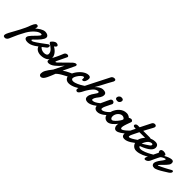

<svg xmlns="http://www.w3.org/2000/svg" viewBox="100 -1930 3504 3504"><g transform="rotate(45 1851.5 -178.0)"><path d="M567.4 -229.5Q574.2 -233.4 580.1 -235.8Q585.9 -238.3 591.3 -238.3Q602.1 -238.3 607.4 -230.2Q612.8 -222.2 612.8 -210.4Q612.8 -197.8 606.2 -184.6Q599.6 -171.4 586.4 -162.6Q534.2 -123.5 493.2 -91.3Q452.1 -59.1 415.8 -35.9Q379.4 -12.7 344.7 0Q310.1 12.7 270.5 12.7Q233.4 12.7 213.1 -1Q192.9 -14.6 192.9 -38.6Q192.9 -40.5 192.9 -42.2Q192.9 -43.9 193.4 -46.4Q195.3 -61 208.5 -80.1Q221.7 -99.1 240.2 -119.6Q258.8 -140.1 279.8 -161.1Q300.8 -182.1 318.6 -200.9Q336.4 -219.7 348.1 -235.4Q359.9 -251 359.9 -260.7Q359.9 -266.6 355 -270Q350.1 -273.4 338.9 -273.4Q319.3 -273.4 298.6 -264.9Q277.8 -256.3 257.6 -241.9Q237.3 -227.5 218 -209Q198.7 -190.4 181.9 -170.4Q165 -150.4 151.1 -130.1Q137.2 -109.9 127.4 -92.8Q124.5 -87.4 119.1 -77.6Q113.8 -67.9 107.4 -55.7Q101.1 -43.5 94 -30.5Q86.9 -17.6 81.1 -6.1Q75.2 5.4 70.6 14.4Q65.9 23.4 64 26.9Q61.5 31.2 55.9 43.5Q50.3 55.7 43 72Q35.6 88.4 27.6 106.4Q19.5 124.5 12.5 140.6Q5.4 156.7 0 168.9Q-5.4 181.2 -6.8 185.5Q-11.7 198.2 -18.3 209.5Q-24.9 220.7 -33.4 229.2Q-42 237.8 -53 242.9Q-64 248 -77.6 248Q-95.2 248 -106.7 241Q-118.2 233.9 -118.2 213.9Q-118.2 204.1 -115.2 193.8Q-112.3 183.6 -107.9 173.6Q-103.5 163.6 -98.9 154.1Q-94.2 144.5 -90.3 135.7Q-64 86.9 -36.6 37.8Q-9.3 -11.2 15.9 -59.3Q41 -107.4 62.5 -153.8Q84 -200.2 98.1 -242.7Q102.1 -251.5 108.9 -267.6Q115.7 -283.7 124.5 -299.3Q133.3 -314.9 144.3 -326.4Q155.3 -337.9 168 -337.9Q187.5 -337.9 196.3 -330.3Q205.1 -322.8 205.1 -308.1Q205.1 -305.2 204.1 -298.8Q203.1 -292.5 201.7 -285.4Q200.2 -278.3 198.5 -272Q196.8 -265.6 195.3 -262.7Q213.4 -279.3 234.4 -295.7Q255.4 -312 277.8 -325.2Q300.3 -338.4 323.7 -346.7Q347.2 -355 370.6 -355Q386.7 -355 402.6 -351.1Q418.5 -347.2 430.9 -339.6Q443.4 -332 451.2 -320.6Q459 -309.1 459 -293.9Q459 -273.9 447 -251.2Q435.1 -228.5 417 -205.6Q398.9 -182.6 377.9 -160.9Q356.9 -139.2 338.6 -121.3Q320.3 -103.5 307.9 -91.1Q295.4 -78.6 294.9 -74.2Q294.9 -68.4 299.3 -64.7Q303.7 -61 314 -61Q322.3 -61 338.4 -68.8Q354.5 -76.7 383.5 -95.9Q412.6 -115.2 457.3 -147.7Q502 -180.2 567.4 -229.5Z M669.4 -274.9Q699.2 -259.3 722.7 -239.3Q746.1 -219.2 762.5 -197Q778.8 -174.8 787.4 -151.9Q795.9 -128.9 795.9 -106.9Q795.9 -79.1 780 -56.9Q764.2 -34.7 738.5 -19.3Q712.9 -3.9 679.9 4.2Q647 12.2 613.3 12.2Q587.9 12.2 564 6.6Q540 1 520.3 -10.7Q500.5 -22.5 486.3 -40.8Q472.2 -59.1 466.3 -84.5Q465.3 -88.4 465.3 -90.8Q465.3 -104 474.6 -113.5Q483.9 -123 495.1 -123Q500.5 -123 507.1 -121.1Q513.7 -119.1 517.1 -112.3Q523.4 -100.6 534.9 -91.3Q546.4 -82 560.5 -75.4Q574.7 -68.8 590.6 -65.2Q606.4 -61.5 621.6 -61.5Q637.2 -61.5 651.6 -64.5Q666 -67.4 677 -73.7Q688 -80.1 694.3 -89.8Q700.7 -99.6 700.7 -113.8Q700.7 -138.7 689.5 -159.7Q678.2 -180.7 660.4 -198.5Q642.6 -216.3 619.9 -231.7Q597.2 -247.1 574.7 -261.2Q572.3 -262.7 567.4 -269.8Q562.5 -276.9 562.5 -284.2Q562.5 -290 565.4 -293.5Q573.2 -303.7 583.5 -314.5Q593.8 -325.2 605.5 -334.2Q617.2 -343.3 630.9 -348.9Q644.5 -354.5 659.2 -354.5Q669.9 -354.5 679.2 -351.6Q688.5 -348.6 694.8 -344Q701.2 -339.4 704.8 -333.7Q708.5 -328.1 708.5 -323.2Q708.5 -316.4 705.1 -310.1Q701.7 -303.7 696 -297.9Q690.4 -292 683.3 -286.1Q676.3 -280.3 669.4 -274.9Z M1122.6 -309.6Q1136.2 -320.3 1145.8 -325.9Q1155.3 -331.5 1162.1 -334.2Q1168.9 -336.9 1174.6 -337.4Q1180.2 -337.9 1186 -337.9Q1196.3 -337.9 1200.7 -330.3Q1205.1 -322.8 1205.1 -314.5Q1205.1 -307.6 1202.6 -301.8L1093.3 -73.7Q1116.7 -91.3 1147.2 -108.2Q1177.7 -125 1205.8 -138.4Q1233.9 -151.9 1254.2 -160.2Q1274.4 -168.5 1277.3 -168.5Q1289.6 -168.5 1298.8 -159.2Q1308.1 -149.9 1308.1 -135.7Q1308.1 -123 1298.6 -108.9Q1289.1 -94.7 1265.1 -81.5Q1231 -62.5 1205.6 -49.1Q1180.2 -35.6 1160.6 -24.9Q1141.1 -14.2 1126 -5.4Q1110.8 3.4 1097.4 12.7Q1084 22 1071 32.5Q1058.1 43 1043 57.1Q1031.7 86.4 1020.8 113.3Q1009.8 140.1 1000.7 160.6Q991.7 181.2 985.8 193.8Q980 206.5 979.5 207.5Q939.9 289.6 892.6 289.6Q873 289.6 860.8 276.6Q848.6 263.7 848.6 241.7Q848.6 221.2 853.8 200.9Q858.9 180.7 871.8 156.2Q884.8 131.8 906 101.8Q927.2 71.8 959.5 31.2L1057.1 -166.5Q983.9 -79.6 924.3 -33.7Q864.7 12.2 813 12.2Q796.4 12.2 784.7 4.6Q772.9 -2.9 772.9 -20.5Q772.9 -44.9 784.7 -75.7Q791.5 -92.3 798.3 -106.2Q805.2 -120.1 812.5 -134Q819.8 -147.9 827.9 -164.1Q835.9 -180.2 845.5 -200.4Q855 -220.7 866.5 -247.3Q877.9 -273.9 892.1 -309.6Q901.9 -328.6 917.5 -337.2Q933.1 -345.7 947.8 -345.7Q962.9 -345.7 973.4 -338.6Q983.9 -331.5 983.9 -319.8Q983.9 -314 981.9 -309.6L892.6 -123.5Q885.7 -109.4 885.7 -101.1Q885.7 -93.8 891.6 -93.8Q897 -93.8 905.3 -99.1Q913.6 -104.5 920.9 -111.3Z M1540.5 -310.1Q1540.5 -294.9 1537.1 -276.6Q1533.7 -258.3 1525.9 -242.2Q1518.1 -226.1 1505.9 -215.3Q1493.7 -204.6 1475.6 -204.6Q1465.8 -204.6 1463.1 -207.5Q1460.4 -210.4 1460.4 -217.8Q1460.4 -222.2 1460.7 -230.7Q1460.9 -239.3 1460.9 -247.1Q1460.9 -255.9 1458.5 -262Q1456.1 -268.1 1446.3 -268.1Q1435.1 -268.1 1421.1 -259.5Q1407.2 -251 1393.3 -237.3Q1379.4 -223.6 1366.2 -206.3Q1353 -189 1342.5 -171.1Q1332 -153.3 1325.9 -136.7Q1319.8 -120.1 1319.8 -108.4Q1319.8 -91.3 1331.8 -81.5Q1343.8 -71.8 1364.3 -71.8Q1386.2 -71.8 1411.1 -79.1Q1436 -86.4 1460.7 -97.7Q1485.4 -108.9 1508.3 -122.1Q1531.2 -135.3 1550 -147.2Q1568.8 -159.2 1581.5 -167.7Q1594.2 -176.3 1598.1 -178.2Q1606 -182.1 1612.8 -182.1Q1618.7 -182.1 1622.8 -179.4Q1627 -176.8 1629.4 -173.1Q1631.8 -169.4 1632.8 -165.3Q1633.8 -161.1 1633.8 -158.2Q1633.8 -153.8 1632.8 -147.7Q1631.8 -141.6 1625.5 -133.8Q1623 -130.9 1609.6 -118.9Q1596.2 -106.9 1575 -90.8Q1553.7 -74.7 1526.1 -56.4Q1498.5 -38.1 1467 -22.9Q1435.5 -7.8 1401.9 2.2Q1368.2 12.2 1335.4 12.2Q1310.5 12.2 1291.3 4.4Q1272 -3.4 1258.8 -16.8Q1245.6 -30.3 1238.8 -48.3Q1231.9 -66.4 1231.9 -86.4Q1231.9 -108.4 1242.2 -137Q1252.4 -165.5 1270.5 -195.3Q1288.6 -225.1 1313 -253.9Q1337.4 -282.7 1366 -305.2Q1394.5 -327.6 1425.5 -341.3Q1456.5 -355 1488.3 -355Q1499 -355 1508.5 -352.5Q1518.1 -350.1 1525.1 -345Q1532.2 -339.8 1536.4 -331.1Q1540.5 -322.3 1540.5 -310.1Z M1533.2 -77.1Q1544.9 -102.1 1560.1 -132.6Q1575.2 -163.1 1590.6 -193.1Q1606 -223.1 1619.6 -250.2Q1633.3 -277.3 1642.6 -296.4L1803.7 -613.3Q1806.6 -619.6 1812.7 -625.5Q1818.8 -631.3 1826.7 -636Q1834.5 -640.6 1843.3 -643.3Q1852.1 -646 1860.8 -646Q1882.3 -646 1890.6 -637.9Q1898.9 -629.9 1898.9 -618.2Q1898.9 -607.4 1893.6 -595.5Q1888.2 -583.5 1881.3 -573.2Q1859.9 -536.6 1840.1 -499.3Q1820.3 -461.9 1800.5 -424.1Q1780.8 -386.2 1760.7 -348.9Q1740.7 -311.5 1718.8 -274.9Q1732.4 -288.1 1747.8 -302.2Q1763.2 -316.4 1781.2 -328.1Q1799.3 -339.8 1820.8 -347.4Q1842.3 -355 1868.7 -355Q1884.3 -355 1898.4 -352.1Q1912.6 -349.1 1923.3 -342.5Q1934.1 -335.9 1940.4 -324.5Q1946.8 -313 1946.8 -296.4Q1946.8 -274.4 1940.2 -256.1Q1933.6 -237.8 1923.3 -221.4Q1913.1 -205.1 1900.9 -190.2Q1888.7 -175.3 1877.7 -159.9Q1866.7 -144.5 1858.6 -127.9Q1850.6 -111.3 1848.6 -91.8Q1848.6 -90.8 1848.4 -89.8Q1848.1 -88.9 1848.1 -87.9Q1848.1 -78.1 1854.7 -75.7Q1861.3 -73.2 1871.6 -73.2Q1884.8 -73.2 1899.9 -78.4Q1915 -83.5 1930.4 -92Q1945.8 -100.6 1961.2 -111.3Q1976.6 -122.1 1990.5 -133.3Q2004.4 -144.5 2016.1 -155Q2027.8 -165.5 2036.1 -173.3Q2040.5 -177.2 2045.4 -179.2Q2050.3 -181.2 2054.7 -181.2Q2063.5 -181.2 2069.6 -174.6Q2075.7 -168 2075.7 -156.7Q2075.7 -146.5 2068.6 -133.3Q2061.5 -120.1 2044.4 -106.9Q2017.6 -83.5 1989.7 -62Q1961.9 -40.5 1933.6 -23.9Q1905.3 -7.3 1877.2 2.4Q1849.1 12.2 1822.3 12.2Q1787.6 12.2 1766.6 -3.7Q1745.6 -19.5 1745.6 -53.7Q1745.6 -78.6 1754.2 -100.8Q1762.7 -123 1775.1 -143.8Q1787.6 -164.6 1801.8 -183.8Q1815.9 -203.1 1826.7 -221.7Q1832.5 -230 1835.7 -237.1Q1838.9 -244.1 1838.9 -252.4Q1838.9 -259.8 1835 -264.4Q1831.1 -269 1822.8 -269Q1793.9 -269 1769.5 -254.9Q1745.1 -240.7 1724.6 -218.8Q1704.1 -196.8 1686.5 -170.7Q1668.9 -144.5 1653.8 -120.6Q1647 -109.9 1639.9 -95.9Q1632.8 -82 1625.2 -67.4Q1617.7 -52.7 1609.4 -38.3Q1601.1 -23.9 1592 -12.7Q1583 -1.5 1573 5.4Q1563 12.2 1552.2 12.2Q1535.2 12.2 1525.9 2.2Q1516.6 -7.8 1516.6 -22.9Q1516.6 -34.2 1520.5 -46.6Q1524.4 -59.1 1533.2 -77.1Z M2136.2 -422.4Q2136.2 -433.6 2140.4 -445.6Q2144.5 -457.5 2152.8 -467.3Q2161.1 -477.1 2173.6 -483.4Q2186 -489.7 2203.1 -489.7Q2231.4 -489.7 2242.7 -478.8Q2253.9 -467.8 2253.9 -451.2Q2253.9 -441.9 2250.2 -430.7Q2246.6 -419.4 2239.3 -409.9Q2231.9 -400.4 2220.2 -394Q2208.5 -387.7 2192.4 -387.7Q2162.1 -387.7 2149.9 -397.2Q2137.7 -406.7 2136.2 -422.4ZM2082.5 -312.5Q2090.8 -326.2 2101.6 -332Q2112.3 -337.9 2123.5 -337.9Q2142.1 -337.9 2155.5 -325.9Q2168.9 -314 2168.9 -295.4Q2168.5 -291 2167.7 -286.6Q2167 -282.2 2164.6 -277.8Q2157.7 -265.1 2153.3 -256.3Q2148.9 -247.6 2145.3 -240Q2141.6 -232.4 2138.2 -225.1Q2134.8 -217.8 2129.9 -207.5Q2124 -195.3 2116.7 -180.9Q2109.4 -166.5 2102.8 -151.4Q2096.2 -136.2 2091.6 -121.6Q2086.9 -106.9 2086.9 -94.7Q2086.9 -81.5 2093.5 -77.4Q2100.1 -73.2 2112.3 -73.2Q2126 -73.2 2140.9 -79.1Q2155.8 -85 2170.9 -94.2Q2186 -103.5 2200.7 -115.5Q2215.3 -127.4 2228.3 -139.6Q2241.2 -151.9 2252.2 -163.1Q2263.2 -174.3 2270.5 -183.1Q2280.3 -192.4 2290 -192.4Q2298.8 -192.4 2304.4 -184.6Q2310.1 -176.8 2310.1 -164.6Q2310.1 -153.3 2304.4 -140.6Q2298.8 -127.9 2286.1 -116.7Q2261.2 -91.3 2235.4 -68.1Q2209.5 -44.9 2182.4 -27.1Q2155.3 -9.3 2127.9 1.5Q2100.6 12.2 2072.8 12.2Q2033.2 12.2 2010.5 -8.1Q1987.8 -28.3 1987.8 -71.3Q1987.8 -93.8 1994.1 -115.2Q2000.5 -136.7 2009.3 -157Q2018.1 -177.2 2027.8 -196Q2037.6 -214.8 2044.4 -231.9Q2046.9 -238.3 2053 -251.5Q2059.1 -264.6 2065.9 -278.3Q2073.7 -294.4 2082.5 -312.5Z M2445.8 -266.6Q2422.9 -266.6 2401.4 -254.9Q2379.9 -243.2 2363.3 -224.1Q2346.7 -205.1 2336.9 -181.4Q2327.1 -157.7 2327.1 -133.8Q2327.1 -124 2328.4 -113.5Q2329.6 -103 2334 -94.2Q2338.4 -85.4 2346.4 -79.6Q2354.5 -73.7 2368.2 -73.7Q2378.9 -73.7 2393.3 -83.3Q2407.7 -92.8 2423.1 -107.7Q2438.5 -122.6 2453.1 -140.4Q2467.8 -158.2 2479.5 -175.3Q2491.2 -192.4 2498.5 -206.1Q2505.9 -219.7 2505.9 -226.1Q2505.9 -235.4 2499.5 -242.9Q2493.2 -250.5 2483.9 -255.9Q2474.6 -261.2 2464.1 -263.9Q2453.6 -266.6 2445.8 -266.6ZM2784.2 -140.6Q2775.4 -132.3 2760.7 -117.7Q2746.1 -103 2727.3 -85.9Q2708.5 -68.8 2687.3 -51.5Q2666 -34.2 2643.8 -20Q2621.6 -5.9 2600.1 3.2Q2578.6 12.2 2559.6 12.2Q2542.5 12.2 2530.3 4.9Q2518.1 -2.4 2510 -14.2Q2502 -25.9 2498 -40.8Q2494.1 -55.7 2494.1 -71.3Q2494.1 -81.5 2495.6 -91.6Q2497.1 -101.6 2500.5 -110.4Q2485.4 -89.8 2466.1 -68.1Q2446.8 -46.4 2424.6 -28.6Q2402.3 -10.7 2378.2 0.7Q2354 12.2 2329.1 12.2Q2316.4 12.2 2299.6 7.1Q2282.7 2 2267.6 -9.8Q2252.4 -21.5 2242.2 -40Q2231.9 -58.6 2231.9 -85.4Q2231.9 -105.5 2238 -133.3Q2244.1 -161.1 2256.6 -191.2Q2269 -221.2 2288.3 -250.5Q2307.6 -279.8 2334 -303Q2360.4 -326.2 2394 -340.6Q2427.7 -355 2469.2 -355Q2490.7 -355 2506.8 -349.6Q2522.9 -344.2 2534.2 -337.9Q2546.9 -330.1 2556.6 -320.8Q2564.9 -325.2 2573.7 -329.1Q2581.1 -332.5 2589.1 -335.2Q2597.2 -337.9 2603 -337.9Q2621.6 -337.9 2633.3 -327.6Q2645 -317.4 2645 -305.2Q2645 -301.8 2644.5 -299.8Q2642.1 -290.5 2637 -276.4Q2631.8 -262.2 2625.5 -244.9Q2619.1 -227.5 2612.5 -208.7Q2606 -189.9 2600.6 -171.9Q2595.2 -153.8 2591.8 -137.9Q2588.4 -122.1 2588.4 -110.8Q2588.4 -96.2 2593.3 -86.7Q2598.1 -77.1 2609.9 -77.1Q2617.2 -77.1 2627.2 -81.8Q2637.2 -86.4 2648.9 -94.2Q2660.6 -102.1 2673.1 -112.1Q2685.5 -122.1 2697.3 -132.3Q2724.6 -156.7 2755.4 -188Q2763.2 -194.3 2770.5 -194.3Q2780.3 -194.3 2786.9 -184.8Q2793.5 -175.3 2793.5 -163.6Q2793.5 -149.9 2784.2 -140.6Z M2878.9 -271.5Q2860.8 -236.3 2844.7 -202.9Q2828.6 -169.4 2814.5 -141.1Q2808.6 -129.4 2803 -114Q2797.4 -98.6 2797.4 -86.9Q2797.4 -80.1 2800.5 -76.2Q2803.7 -72.3 2811 -72.3Q2821.3 -72.3 2836.9 -78.4Q2852.5 -84.5 2870.6 -94.5Q2888.7 -104.5 2908.7 -117.4Q2928.7 -130.4 2948 -144.3Q2967.3 -158.2 2984.9 -172.1Q3002.4 -186 3016.1 -197.8Q3023.9 -203.1 3030.8 -203.1Q3039.1 -203.1 3044.4 -195.8Q3049.8 -188.5 3049.8 -177.2Q3049.8 -166 3044.4 -154.3Q3039.1 -142.6 3024.9 -131.3Q2993.2 -102.5 2960.7 -76.7Q2928.2 -50.8 2896.2 -31Q2864.3 -11.2 2833 0.5Q2801.8 12.2 2772.5 12.2Q2752.9 12.2 2739.7 7.1Q2726.6 2 2718.5 -7.1Q2710.4 -16.1 2707 -28.1Q2703.6 -40 2703.6 -53.7Q2703.6 -78.1 2711.9 -104.5Q2720.2 -130.9 2730.5 -151.9Q2745.1 -182.1 2759.5 -211.9Q2773.9 -241.7 2787.6 -269H2766.6Q2739.3 -269 2729 -277.8Q2718.8 -286.6 2718.8 -297.9Q2718.8 -302.7 2721.9 -309.8Q2725.1 -316.9 2731.2 -323Q2737.3 -329.1 2746.1 -333.5Q2754.9 -337.9 2766.1 -337.9H2818.8L2921.9 -542.5Q2931.6 -561 2946 -569.1Q2960.4 -577.1 2976.1 -577.1Q2990.7 -577.1 3002.9 -569.3Q3015.1 -561.5 3015.1 -543.5Q3015.1 -534.2 3011 -524.7Q3006.8 -515.1 3000 -502.4Q2995.6 -494.1 2989.3 -482.7Q2982.9 -471.2 2975.8 -458.3Q2968.8 -445.3 2961.2 -431.2Q2953.6 -417 2946.3 -403.8Q2929.7 -372.6 2911.1 -337.9H3070.3Q3082 -337.9 3091.8 -336.7Q3101.6 -335.4 3108.6 -331.8Q3115.7 -328.1 3119.6 -321.8Q3123.5 -315.4 3123.5 -304.7Q3123.5 -299.3 3121.8 -293.9Q3120.1 -288.6 3115.5 -284.2Q3110.8 -279.8 3102.8 -276.9Q3094.7 -273.9 3082 -272.9Z M3192.9 -288.1Q3190.4 -288.6 3188.5 -288.6Q3186.5 -288.6 3184.1 -288.6Q3165.5 -288.6 3149.4 -281.2Q3133.3 -273.9 3119.9 -262Q3106.4 -250 3095.9 -234.9Q3085.4 -219.7 3077.1 -204.8Q3068.8 -189.9 3063.2 -176.3Q3057.6 -162.6 3054.7 -153.3Q3071.8 -162.1 3090.1 -173.3Q3108.4 -184.6 3124.5 -194.8Q3140.6 -205.1 3152.6 -213.4Q3164.6 -221.7 3169.4 -224.6Q3191.4 -238.3 3199.7 -250.2Q3208 -262.2 3208 -271Q3208 -278.3 3203.4 -282.7Q3198.7 -287.1 3192.9 -288.1ZM3210.4 -355.5Q3251 -355.5 3271 -335.9Q3291 -316.4 3291 -281.7Q3291 -261.2 3280.3 -238.8Q3269.5 -216.3 3243.2 -193.1Q3216.8 -169.9 3172.6 -145.8Q3128.4 -121.6 3062 -97.2Q3064.5 -83 3077.1 -75Q3089.8 -66.9 3110.8 -66.9Q3133.3 -66.9 3158.9 -73.5Q3184.6 -80.1 3209.7 -90.3Q3234.9 -100.6 3258.8 -112.5Q3282.7 -124.5 3302 -135.3Q3321.3 -146 3334.2 -153.8Q3347.2 -161.6 3351.6 -163.6Q3356 -166.5 3359.6 -167Q3363.3 -167.5 3366.2 -167.5Q3372.1 -167.5 3376 -164.8Q3379.9 -162.1 3382.6 -158.4Q3385.3 -154.8 3386.2 -150.6Q3387.2 -146.5 3387.2 -143.6Q3387.2 -139.2 3386.2 -133.1Q3385.3 -127 3378.9 -119.1Q3376.5 -116.7 3362.5 -106Q3348.6 -95.2 3326.7 -80.6Q3304.7 -65.9 3275.6 -49.6Q3246.6 -33.2 3214.1 -19.5Q3181.6 -5.9 3146.5 3.2Q3111.3 12.2 3077.1 12.2Q3047.9 12.2 3025.1 1Q3002.4 -10.3 2986.6 -29.3Q2970.7 -48.3 2962.4 -73.2Q2954.1 -98.1 2954.1 -125.5Q2954.1 -146.5 2962.4 -171.6Q2970.7 -196.8 2986.3 -222.2Q3002 -247.6 3024.7 -271.7Q3047.4 -295.9 3075.7 -314.5Q3104 -333 3137.9 -344.2Q3171.9 -355.5 3210.4 -355.5Z M3505.4 -284.7Q3524.4 -296.4 3544.7 -306.2Q3564.9 -315.9 3584 -323Q3603 -330.1 3620.4 -334.2Q3637.7 -338.4 3651.4 -338.4Q3673.3 -338.4 3685.3 -327.9Q3697.3 -317.4 3697.3 -292.5Q3697.3 -287.1 3696.8 -281Q3696.3 -274.9 3694.8 -268.1Q3692.4 -255.4 3680.2 -238.3Q3668 -221.2 3651.6 -202.6Q3635.3 -184.1 3616.5 -165.3Q3597.7 -146.5 3581.8 -130.6Q3565.9 -114.7 3555.4 -103Q3544.9 -91.3 3544.9 -86.9Q3544.9 -83 3545.4 -81.5Q3545.9 -80.1 3549.8 -80.1Q3576.2 -91.3 3608.6 -107.2Q3641.1 -123 3673.3 -139.6Q3705.6 -156.2 3734.4 -172.1Q3763.2 -188 3783.2 -199.7Q3787.6 -202.1 3792.2 -203.9Q3796.9 -205.6 3800.8 -205.6Q3809.6 -205.6 3815.4 -199.7Q3821.3 -193.8 3821.3 -184.1Q3821.3 -172.9 3811.8 -158.4Q3802.2 -144 3779.8 -128.4Q3762.7 -117.7 3741.5 -104.2Q3720.2 -90.8 3697 -76.4Q3673.8 -62 3650.1 -48.3Q3626.5 -34.7 3604.5 -23.9Q3582.5 -13.2 3563.2 -6.6Q3543.9 0 3529.8 0Q3496.1 0 3479.2 -16.1Q3462.4 -32.2 3462.4 -57.6Q3462.4 -61.5 3462.9 -63.5Q3466.3 -85 3475.6 -105Q3484.9 -125 3496.6 -143.1Q3508.3 -161.1 3521 -177.5Q3533.7 -193.8 3544.2 -208.3Q3554.7 -222.7 3561.5 -234.9Q3568.4 -247.1 3568.4 -257.3Q3568.4 -259.8 3567.4 -262.2Q3566.4 -264.6 3563 -264.6Q3557.1 -264.6 3543.7 -260.3Q3530.3 -255.9 3515.1 -248.5Q3500 -241.2 3486.3 -231.7Q3472.7 -222.2 3466.8 -211.4Q3459 -197.8 3448.7 -176.8Q3438.5 -155.8 3427.5 -132.8Q3416.5 -109.9 3406.2 -87.4Q3396 -64.9 3388.7 -48.8Q3382.8 -34.7 3373.3 -23.4Q3363.8 -12.2 3352.5 -4.4Q3341.3 3.4 3329.6 7.8Q3317.9 12.2 3308.1 12.2Q3296.9 12.2 3290.3 6.3Q3283.7 0.5 3283.7 -12.7Q3283.7 -18.1 3285.4 -26.1Q3287.1 -34.2 3292.5 -43.9Q3301.3 -60.5 3310.3 -80.1Q3319.3 -99.6 3331.1 -124.8Q3342.8 -149.9 3358.2 -182.4Q3373.5 -214.8 3394.5 -257.3Q3387.7 -263.2 3383.1 -271.7Q3378.4 -280.3 3378.4 -293Q3378.4 -304.7 3383.3 -313.2Q3388.2 -321.8 3396.5 -327.1Q3404.8 -332.5 3415.8 -335.2Q3426.8 -337.9 3439 -337.9Q3451.7 -337.9 3464.4 -335.7Q3477.1 -333.5 3487.1 -329.1Q3497.1 -324.7 3503.4 -318.4Q3509.8 -312 3509.8 -303.7Q3509.8 -302.2 3508.8 -299.8Q3507.8 -297.4 3506.6 -294.4Q3505.4 -291.5 3504.4 -289.1Q3503.4 -286.6 3503.4 -285.2Q3503.4 -284.2 3503.9 -284.2H3504.4Z"/></g></svg>

Font: Damion
Style: Regular
Weight: 400
Foundry: vernon adams
Version: Version 1.000